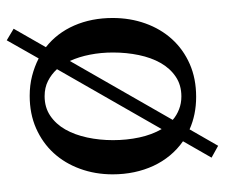

<svg xmlns="http://www.w3.org/2000/svg" viewBox="-70 -532 683 584"><g transform="rotate(90 272.0 -239.5)"><path d="M405.8 -241.2Q405.8 -283.2 397.5 -321.5Q389.2 -359.9 372.1 -389.2L189.9 -70.8Q205.6 -53.7 225.8 -43.5Q246.1 -33.2 272 -33.2Q306.2 -33.2 331.5 -50.3Q356.9 -67.4 373.3 -96.2Q389.6 -125 397.7 -162.6Q405.8 -200.2 405.8 -241.2ZM344.2 -422.9Q330.1 -435.1 312 -442.1Q293.9 -449.2 272.9 -449.2Q238.3 -449.2 212.9 -432.1Q187.5 -415 171.1 -386.2Q154.8 -357.4 147 -319.8Q139.2 -282.2 139.2 -241.2Q139.2 -204.6 145.8 -171.1Q152.3 -137.7 165 -109.9ZM509.8 -240.2Q509.8 -187 492.9 -140.9Q476.1 -94.7 445.1 -60.8Q414.1 -26.9 369.9 -7.3Q325.7 12.2 271 12.2Q238.8 12.2 210.4 4.9Q182.1 -2.4 157.2 -15.1L102.1 82L66.9 61L123 -37.1Q80.1 -70.8 57.1 -123.3Q34.2 -175.8 34.2 -240.2Q34.2 -293.5 50.8 -339.8Q67.4 -386.2 98.6 -420.7Q129.9 -455.1 174.1 -474.6Q218.3 -494.1 273.9 -494.1Q301.8 -494.1 326.4 -489Q351.1 -483.9 373 -474.1L422.9 -561L459 -541L409.2 -454.1Q433.6 -437 452.4 -414.3Q471.2 -391.6 483.9 -364.3Q496.6 -336.9 503.2 -305.7Q509.8 -274.4 509.8 -240.2Z"/></g></svg>

Font: Charis SIL APac
Style: Regular
Weight: 400
Foundry: SIL International
Version: Version 5.000